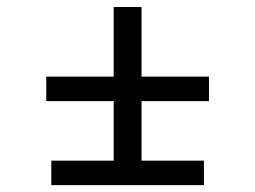

<svg xmlns="http://www.w3.org/2000/svg" viewBox="-20 -539 743 559"><path d="M129.4 0V-71.3H311V-244.6H114.7V-315.9H311V-518.6H392.1V-315.9H588.4V-244.6H392.1V-71.3H573.7V0Z"/></svg>

Font: Gelasio
Style: Regular
Weight: 400
Designer: Eben Sorkin
Foundry: Eben Sorkin
Version: Version 1.008